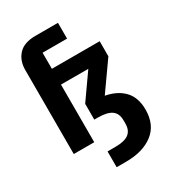

<svg xmlns="http://www.w3.org/2000/svg" viewBox="-222 -854 1044 1169"><g transform="rotate(-30 300.0 -270.0)"><path d="M60 0V-591Q60 -656 98.5 -698Q137 -740 218 -740H376V-629H204V-516H540V-410L401 -213Q482 -198 528 -149.5Q574 -101 574 -16Q574 90 503 145Q432 200 312 200H246V89H303Q366 89 395.5 66.5Q425 44 425 -3V-26Q425 -75 394 -97Q363 -119 297 -119H273V-230L396 -405H204V0Z"/></g></svg>

Font: Lilex Nerd Font
Style: Bold
Weight: 700
Designer: Mike Abbink, Paul van der Laan, Pieter van Rosmalen, Mikhael Khrustik
Foundry: Mikhael Khrustik
Version: Version 2.400; ttfautohint (v1.8.4.7-5d5b);Nerd Fonts 3.3.0